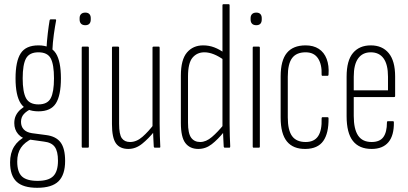

<svg xmlns="http://www.w3.org/2000/svg" viewBox="-20 -703 1942 914"><path d="M157 191Q90 191 59 162Q28 133 28 70Q28 26 47 -5Q66 -36 104 -55L135 -44Q97 -26 79.5 0.5Q62 27 62 66Q62 116 84.5 137Q107 158 159 158Q211 158 233.5 135.5Q256 113 256 62Q256 17 240.5 -4Q225 -25 189 -29L118 -39Q85 -43 66.5 -64.5Q48 -86 48 -117Q48 -138 56 -154Q64 -170 78 -182Q92 -194 109 -204L133 -187Q107 -175 93.5 -160Q80 -145 80 -123Q80 -101 93 -87Q106 -73 132 -69L200 -60Q247 -54 268.5 -25Q290 4 290 63Q290 129 258.5 160Q227 191 157 191ZM163 -173Q103 -173 78.5 -211Q54 -249 54 -330Q54 -411 78.5 -449Q103 -487 163 -487Q222 -487 246 -449Q270 -411 270 -330Q270 -249 246 -211Q222 -173 163 -173ZM163 -206Q206 -206 221.5 -235.5Q237 -265 237 -330Q237 -396 221.5 -425Q206 -454 163 -454Q120 -454 104 -425Q88 -396 88 -330Q88 -265 104 -235.5Q120 -206 163 -206ZM229 -458 201 -467Q203 -507 207.5 -544.5Q212 -582 216 -605Q217 -611 222 -611H243Q248 -611 247 -605Q242 -579 236.5 -540.5Q231 -502 229 -458Z M373 0Q369 0 369 -5V-476Q369 -481 373 -481H398Q403 -481 403 -476V-5Q403 0 398 0ZM386 -583Q373 -583 366 -590Q359 -597 359 -610V-617Q359 -629 366 -636Q373 -643 386 -643Q399 -643 405.5 -636Q412 -629 412 -617V-610Q412 -597 405.5 -590Q399 -583 386 -583Z M591 6Q551 6 532 -20.5Q513 -47 513 -112V-476Q513 -481 517 -481H542Q547 -481 547 -476V-114Q547 -63 560 -45Q573 -27 599 -27Q630 -27 658.5 -52Q687 -77 714 -113L716 -79Q687 -43 656.5 -18.5Q626 6 591 6ZM717 0Q713 0 712 -5Q711 -28 709.5 -54.5Q708 -81 708 -95L706 -99V-476Q706 -481 711 -481H736Q740 -481 740 -476V-114Q740 -82 741 -55Q742 -28 743 -6Q744 0 739 0Z M924 6Q884 6 862.5 -22Q841 -50 841 -118V-343Q841 -419 870 -453Q899 -487 947 -487Q975 -487 1000 -477.5Q1025 -468 1048 -451V-416Q996 -454 953 -454Q918 -454 896.5 -428.5Q875 -403 875 -339V-119Q875 -68 890 -47.5Q905 -27 933 -27Q961 -27 989 -51Q1017 -75 1046 -111L1047 -76Q1017 -39 988 -16.5Q959 6 924 6ZM1050 0Q1046 0 1045 -5Q1044 -28 1042.5 -54.5Q1041 -81 1041 -95L1039 -99V-678Q1039 -683 1044 -683H1069Q1073 -683 1073 -678V-114Q1073 -82 1074 -55Q1075 -28 1076 -6Q1076 0 1072 0Z M1187 0Q1183 0 1183 -5V-476Q1183 -481 1187 -481H1212Q1217 -481 1217 -476V-5Q1217 0 1212 0ZM1200 -583Q1187 -583 1180 -590Q1173 -597 1173 -610V-617Q1173 -629 1180 -636Q1187 -643 1200 -643Q1213 -643 1219.5 -636Q1226 -629 1226 -617V-610Q1226 -597 1219.5 -590Q1213 -583 1200 -583Z M1435 6Q1376 7 1346 -29.5Q1316 -66 1316 -143V-339Q1316 -415 1345.5 -451Q1375 -487 1435 -487Q1472 -487 1497.5 -470.5Q1523 -454 1535 -422.5Q1547 -391 1544 -349Q1544 -342 1539 -342H1515Q1513 -342 1512 -343.5Q1511 -345 1511 -347Q1513 -396 1494 -425Q1475 -454 1435 -454Q1391 -454 1370.5 -426.5Q1350 -399 1350 -338V-144Q1350 -83 1370.5 -55Q1391 -27 1435 -27Q1476 -27 1494.5 -55Q1513 -83 1511 -139Q1511 -145 1515 -145H1539Q1544 -145 1544 -140Q1545 -69 1519 -32Q1493 5 1435 6Z M1749 6Q1690 6 1660 -32Q1630 -70 1630 -150V-338Q1630 -415 1660.5 -451Q1691 -487 1745 -487Q1800 -487 1830.5 -450Q1861 -413 1861 -339V-246Q1861 -241 1856 -241H1664V-151Q1664 -89 1684.5 -58Q1705 -27 1749 -27Q1788 -27 1805 -50.5Q1822 -74 1822 -120Q1822 -126 1826 -126H1851Q1855 -126 1855 -121Q1856 -58 1829 -26Q1802 6 1749 6ZM1664 -273H1827V-338Q1827 -396 1806 -425Q1785 -454 1745 -454Q1706 -454 1685 -425Q1664 -396 1664 -338Z"/></svg>

Font: Sofia Sans Extra Condensed ExtraLight
Style: Regular
Weight: 250
Designer: Botio Nikoltchev, Ani Petrova
Foundry: lettersoup
Version: Version 4.101